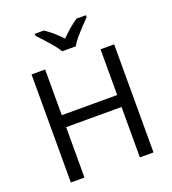

<svg xmlns="http://www.w3.org/2000/svg" viewBox="-165 -1068 1070 1192"><g transform="rotate(-20 370.5 -472.0)"><path d="M643 0H553V-333H187V0H97V-714H187V-412H553V-714H643ZM325 -784Q312 -807 290 -833.5Q268 -860 244 -886Q220 -912 202 -931V-944H262Q288 -927 316 -903Q344 -879 369 -852Q396 -879 424 -903Q452 -927 478 -944H540V-931Q521 -912 496.5 -886Q472 -860 449.5 -833.5Q427 -807 415 -784Z"/></g></svg>

Font: TSCustom
Style: Regular
Weight: 400
Designer: Monotype Design Team
Foundry: Monotype Imaging Inc.
Version: Version 2.004; ttfautohint (v1.8.3) -l 8 -r 50 -G 200 -x 14 